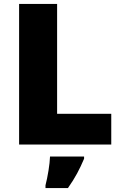

<svg xmlns="http://www.w3.org/2000/svg" viewBox="-20 -734 622 975"><path d="M77 0H545V-156H270V-714H77ZM407 72V61H234C233 99 222 165 211 207V221H325C363 167 384 126 407 72Z"/></svg>

Font: Noto Sans Canadian Aboriginal Black
Style: Regular
Weight: 900
Designer: Monotype Design Team, Typotheque's Kevin King
Foundry: Monotype Imaging Inc.
Version: Version 2.004